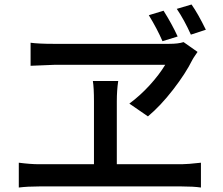

<svg xmlns="http://www.w3.org/2000/svg" viewBox="-20 -836 996 858"><path d="M64 2V-108.9Q116.2 -102.1 154.8 -102.1H399.9V-383.3Q399.9 -443.4 395 -474.1H508.3Q502 -432.6 502 -383.3V-102.1H792Q817.4 -102.1 877.9 -108.9V2Q844.2 -2.9 792 -2.9H154.8Q103.5 -2.9 64 2ZM116.7 -542V-645Q153.8 -640.1 216.8 -640.1H736.3Q777.3 -640.1 800.3 -647.9L862.8 -604Q860.4 -600.1 851.8 -587.9Q843.3 -575.7 839.8 -568.8Q809.6 -507.8 753.4 -435.3Q697.3 -362.8 641.1 -315.9L558.1 -373Q606.9 -409.2 649.2 -455.6Q691.4 -502 718.3 -546.4H224.1ZM706.1 -651.9Q682.6 -706.5 645 -768.1L710.9 -788.1Q749 -727.5 773.9 -672.9ZM770 -796.4 835.9 -815.9Q864.3 -775.9 899.9 -703.1L833 -681.2Q803.7 -746.6 770 -796.4Z"/></svg>

Font: Karasuma Gothic
Style: Regular
Weight: 500
Designer: Rasmus Andersson / Ryoko Nishizuka
Foundry: Genbu
Version: Version 1.00